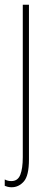

<svg xmlns="http://www.w3.org/2000/svg" viewBox="-22 -547 219 809"><path d="M27 242Q17 242 10 240Q3 238 -2 236V209Q10 216 26 216Q53 216 63.5 189.5Q74 163 74 115V-527H100V125Q100 193 78.5 217.5Q57 242 27 242Z"/></svg>

Font: Noto Sans Lao ExtraCondensed Thin
Style: Regular
Weight: 100
Width: 2
Designer: Monotype Design Team
Foundry: Monotype Imaging Inc.
Version: Version 2.003; ttfautohint (v1.8.4.7-5d5b)